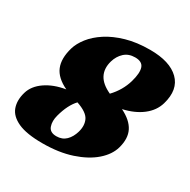

<svg xmlns="http://www.w3.org/2000/svg" viewBox="-164 -876 1044 1053"><g transform="rotate(30 357.5 -350.0)"><path d="M236 19.5Q136 19.5 81.8 -5.2Q27.5 -30 12.2 -73Q-3 -116 13 -170.5Q27.5 -220 78.2 -255Q129 -290 203 -302Q134 -334.5 113.2 -385Q92.5 -435.5 114 -509.5Q124.5 -545.5 153.5 -582.8Q182.5 -620 230.2 -651Q278 -682 343.8 -701Q409.5 -720 493.5 -720Q619 -720 677 -663Q735 -606 705.5 -504.5Q690 -451.5 642.2 -414.5Q594.5 -377.5 521.5 -361Q586.5 -329 609.5 -283.2Q632.5 -237.5 614 -172Q599.5 -120.5 549.8 -77Q500 -33.5 420.2 -7Q340.5 19.5 236 19.5ZM338 -556.5Q323.5 -505.5 343.5 -466.5Q363.5 -427.5 421.5 -401Q472.5 -454.5 492 -522Q509 -581.5 498.5 -612.2Q488 -643 443 -643Q402 -643 375.5 -618.8Q349 -594.5 338 -556.5ZM232 -153Q221 -113 231.8 -82.5Q242.5 -52 283.5 -52Q320.5 -52 344 -75Q367.5 -98 378.5 -136.5Q391 -180.5 374.8 -214.2Q358.5 -248 291.5 -271Q253 -230.5 232 -153Z"/></g></svg>

Font: Fraunces 9pt S100 Black
Style: Italic
Weight: 900
Italic angle: -16°
Version: Version 1.000; ttfautohint (v1.8.3)